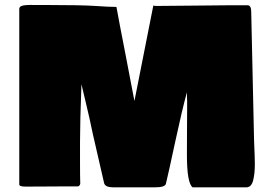

<svg xmlns="http://www.w3.org/2000/svg" viewBox="-20 -760 1110 793"><path d="M1029.3 -182.6Q1029.3 -173.8 1030.3 -155.5Q1031.2 -137.2 1031.7 -120.6Q1032.2 -104 1032.5 -83.7Q1032.7 -63.5 1031 -47.1Q1029.3 -30.8 1025.9 -16.4Q1022.5 -2 1015.4 5.9Q1008.3 13.7 998 13.7H775.4Q752 -4.4 752 -121.1Q752 -163.6 752.4 -223.4Q752.9 -283.2 752.9 -308.6V-342.8Q752.9 -347.2 752.2 -359.6Q751.5 -372.1 752 -378.9Q732.4 -308.1 704.1 -176.3Q675.8 -44.4 665 0Q660.2 13.7 620.1 13.7H447.3Q415.5 13.7 410.2 -2.9L363.3 -207Q356.9 -238.3 349.4 -272Q341.8 -305.7 331.5 -348.6Q321.3 -391.6 316.4 -412.1Q310.5 -255.9 310.5 -173.8V-87.9Q310.5 -30.3 311.5 -1Q308.6 9.8 300.8 9.8H254.9Q226.1 9.8 170.4 10.3Q114.7 10.7 85.9 10.7Q59.6 10.7 59.6 2V-722.7Q59.6 -727.1 61.8 -730.2Q64 -733.4 68.6 -735.1Q73.2 -736.8 77.6 -737.8Q82 -738.8 88.9 -739Q95.7 -739.3 100.1 -739.5Q104.5 -739.7 111.3 -739.5Q118.2 -739.3 120.1 -739.3H177.7Q316.9 -739.3 373.8 -735.4Q430.7 -731.4 460.9 -731.4Q472.7 -666 498 -537.1L535.2 -342.8L613.3 -737.3Q613.3 -737.3 617.2 -736.3Q621.1 -735.4 623 -735.4Q675.3 -735.4 777.3 -736.8Q879.4 -738.3 931.6 -738.3H1003.9Q1017.6 -736.8 1017.6 -710.9Q1028.3 -237.8 1029.3 -182.6Z"/></svg>

Font: Bowlby One SC
Style: Regular
Weight: 400
Width: 1
Version: Version 1.2